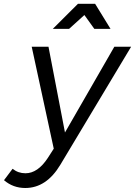

<svg xmlns="http://www.w3.org/2000/svg" viewBox="-110 -766 692 984"><path d="M476 -526.5H562L199.5 78Q128 197.5 19.5 197.5Q-43 197.5 -89.5 157.5L-45.5 99Q-17 122 20.5 122Q83.5 122 135 43.5L165.5 -4L52.5 -526.5H138.5L223 -87ZM160.5 -618 289.5 -746.5H377.5L456.5 -618H373.5L322.5 -689L244 -618Z"/></svg>

Font: Argentum Sans Light
Style: Italic
Weight: 300
Italic angle: -11.3°
Designer: Julieta Ulanovsky (font), Owen Earl (portions from Jones font), Cristiano Sobral (main changes and remaster)
Foundry: Julieta Ulanovsky (font), Owen Earl (portions from Jones font), Cristiano Sobral (main changes and remaster)
Version: Version 3.127